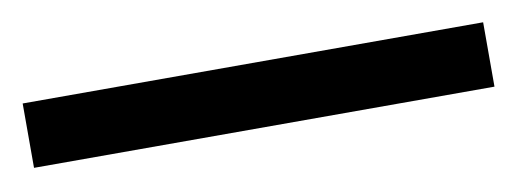

<svg xmlns="http://www.w3.org/2000/svg" viewBox="-25 -22 521 193"><g transform="rotate(-10 235.0 74.0)"><path d="M0 106.4V40.7H470V106.4Z"/></g></svg>

Font: Literata 36pt SemiBold
Style: Regular
Weight: 600
Designer: Latin by Veronika Burian and Jose Scaglione. Greek by Irene Vlachou. Cyrillic by Vera Evstafieva.
Foundry: TypeTogether
Version: Version 3.002